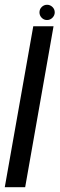

<svg xmlns="http://www.w3.org/2000/svg" viewBox="-44 -785 250 805"><path d="M-24 0H61.5L180.5 -675H95.5ZM153 -701Q166.5 -701 176 -710.8Q185.5 -720.5 185.5 -733Q185.5 -746.5 175.8 -755.8Q166 -765 153.5 -765Q140.5 -765 131 -755.8Q121.5 -746.5 121.5 -733Q121.5 -720 130.8 -710.5Q140 -701 153 -701Z"/></svg>

Font: Anybody ExtraCondensed
Style: Italic
Weight: 400
Width: 2
Italic angle: -10°
Version: Version 1.113;gftools[0.9.25]